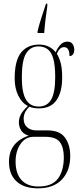

<svg xmlns="http://www.w3.org/2000/svg" viewBox="-20 -786 439 1047"><path d="M185 -616Q193 -650 205.5 -688.5Q218 -727 231 -766H238V-753Q233 -719 228.5 -682Q224 -645 221 -606H185ZM187 241Q111 241 70 203Q29 165 29 96Q29 -10 136 -46Q106 -56 94.5 -76Q83 -96 83 -119Q83 -141 93.5 -161.5Q104 -182 132 -208Q99 -225 79.5 -265Q60 -305 60 -358Q60 -456 95 -499.5Q130 -543 194 -543Q249 -543 284 -501Q291 -521 307.5 -540Q324 -559 348 -559Q367 -559 376 -545.5Q385 -532 385 -516Q385 -498 377.5 -489Q370 -480 359 -480Q359 -529 329 -529Q305 -529 290 -493Q303 -472 311 -442Q319 -412 319 -363Q319 -284 288 -239.5Q257 -195 192 -195Q180 -195 166 -197Q152 -199 140 -204Q122 -186 115.5 -170.5Q109 -155 109 -138Q109 -109 128 -92Q147 -75 177 -75H238Q306 -75 334.5 -35.5Q363 4 363 65Q363 145 317.5 193Q272 241 187 241ZM191 -205Q237 -205 259 -243Q281 -281 281 -365Q281 -430 270.5 -466.5Q260 -503 239.5 -518Q219 -533 189 -533Q147 -533 123 -495.5Q99 -458 99 -364Q99 -281 121.5 -243Q144 -205 191 -205ZM190 231Q264 231 296 188Q328 145 328 71Q328 19 307 -10.5Q286 -40 225 -40H163Q119 -40 92 -1Q65 38 65 95Q65 161 97.5 196Q130 231 190 231Z"/></svg>

Font: Noto Serif Display ExtraCondensed ExtraLight
Style: Regular
Weight: 200
Width: 2
Designer: Monotype Design Team
Foundry: Monotype Imaging Inc.
Version: Version 2.009